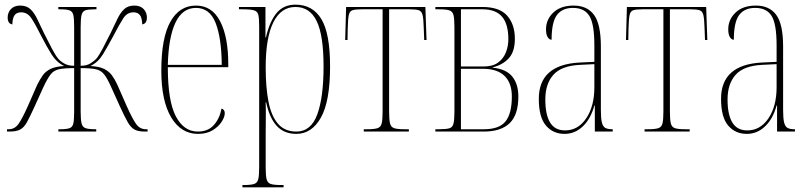

<svg xmlns="http://www.w3.org/2000/svg" viewBox="-20 -566 3480 826"><path d="M10 0V-10H17Q43 -10 59 -32Q75 -54 100 -110L140 -201Q152 -225 164 -242Q176 -259 197.5 -269.5Q219 -280 256 -282Q223 -298 201.5 -332.5Q180 -367 157 -412Q132 -462 115 -487.5Q98 -513 71 -513Q52 -513 43 -501Q34 -489 33 -461Q13 -464 13 -491Q13 -512 27 -527Q41 -542 67 -542Q95 -542 111.5 -526Q128 -510 140.5 -483.5Q153 -457 169 -424Q188 -386 203 -357.5Q218 -329 230 -314Q239 -303 256 -293Q273 -283 299 -283V-450Q299 -485 295.5 -501Q292 -517 279 -521.5Q266 -526 238 -526H231V-536H395V-526H391Q362 -526 348.5 -522Q335 -518 331 -502Q327 -486 327 -450V-283Q353 -283 369.5 -293.5Q386 -304 395 -314Q407 -329 422 -357.5Q437 -386 456 -424Q472 -457 484.5 -483.5Q497 -510 513.5 -526Q530 -542 558 -542Q584 -542 598 -527Q612 -512 612 -491Q612 -464 592 -461Q591 -489 582 -501Q573 -513 554 -513Q527 -513 510.5 -487.5Q494 -462 468 -412Q444 -367 423 -332.5Q402 -298 369 -282Q407 -280 428 -269.5Q449 -259 461.5 -242Q474 -225 485 -201L525 -110Q550 -54 566 -32Q582 -10 608 -10H615V0H604Q575 0 559 -8.5Q543 -17 529.5 -40.5Q516 -64 496 -108L458 -192Q442 -228 428.5 -245.5Q415 -263 392.5 -268Q370 -273 327 -273V-86Q327 -51 331 -35Q335 -19 348.5 -14.5Q362 -10 391 -10H394V0H231V-10H239Q266 -10 279 -14.5Q292 -19 295.5 -35Q299 -51 299 -85V-273Q256 -273 233.5 -268Q211 -263 197.5 -245.5Q184 -228 167 -192L129 -108Q109 -64 96 -40.5Q83 -17 66.5 -8.5Q50 0 21 0Z M832 10Q759 10 716.5 -61Q674 -132 674 -262Q674 -403 713 -472.5Q752 -542 823 -542Q892 -542 927 -474.5Q962 -407 962 -291V-277H702Q702 -131 736.5 -65.5Q771 0 831 0Q875 0 900 -28Q925 -56 933 -99Q947 -95 947 -79Q947 -63 933.5 -42Q920 -21 894.5 -5.5Q869 10 832 10ZM934 -287Q933 -403 907.5 -467.5Q882 -532 823 -532Q765 -532 735 -469Q705 -406 702 -287Z M1023 240V230H1028Q1059 230 1073 225.5Q1087 221 1091 205Q1095 189 1095 154V-451Q1095 -486 1091.5 -501.5Q1088 -517 1073 -521.5Q1058 -526 1023 -526H1008V-536H1122V-405H1124Q1140 -474 1170 -510Q1200 -546 1251 -546Q1325 -546 1362.5 -484Q1400 -422 1400 -280Q1400 -130 1360.5 -60Q1321 10 1255 10Q1202 10 1170.5 -24.5Q1139 -59 1125 -126H1123Q1124 -89 1123.5 -55.5Q1123 -22 1123 14V154Q1123 189 1127 205Q1131 221 1145 225.5Q1159 230 1189 230H1200V240ZM1255 0Q1318 0 1345 -74Q1372 -148 1372 -280Q1372 -414 1342.5 -475Q1313 -536 1251 -536Q1189 -536 1156 -470Q1123 -404 1123 -276Q1123 -191 1135 -129Q1147 -67 1176 -33.5Q1205 0 1255 0Z M1545 0V-10H1559Q1590 -10 1604 -14.5Q1618 -19 1622 -35Q1626 -51 1626 -86V-526H1536Q1509 -526 1496.5 -522Q1484 -518 1480.5 -501Q1477 -484 1476 -445L1475 -394H1465L1469 -536H1810L1815 -394H1805L1803 -445Q1802 -484 1798 -501Q1794 -518 1781.5 -522Q1769 -526 1742 -526H1654V-86Q1654 -51 1658 -35Q1662 -19 1676 -14.5Q1690 -10 1720 -10H1739V0Z M1853 0V-10H1868Q1899 -10 1913 -14Q1927 -18 1931 -34.5Q1935 -51 1935 -86V-450Q1935 -485 1931 -501Q1927 -517 1913 -521.5Q1899 -526 1868 -526H1853V-536H2055Q2129 -536 2162 -498.5Q2195 -461 2195 -399Q2195 -344 2169 -315.5Q2143 -287 2099 -276V-275Q2158 -269 2184 -236.5Q2210 -204 2210 -151Q2210 -72 2172.5 -36Q2135 0 2062 0ZM2061 -280Q2100 -280 2123 -297Q2146 -314 2156.5 -341Q2167 -368 2167 -397Q2167 -462 2140 -494Q2113 -526 2055 -526H1963V-280ZM2062 -10Q2128 -10 2155 -44Q2182 -78 2182 -151Q2182 -209 2150.5 -239.5Q2119 -270 2058 -270H1963V-10Z M2409 10Q2359 10 2328.5 -26Q2298 -62 2298 -141Q2298 -288 2474 -297L2537 -300V-371Q2537 -463 2515.5 -497.5Q2494 -532 2445 -532Q2399 -532 2376 -501.5Q2353 -471 2353 -395Q2343 -395 2336 -406.5Q2329 -418 2329 -440Q2329 -482 2360.5 -512Q2392 -542 2448 -542Q2506 -542 2535.5 -502Q2565 -462 2565 -366V-93Q2565 -56 2569.5 -38.5Q2574 -21 2584.5 -15.5Q2595 -10 2614 -10H2616V0H2539V-112H2537Q2521 -54 2487 -22Q2453 10 2409 10ZM2411 -5Q2467 -5 2502 -57Q2537 -109 2537 -191V-290L2475 -287Q2395 -283 2360.5 -244Q2326 -205 2326 -138Q2326 -73 2346.5 -39Q2367 -5 2411 -5Z M2753 0V-10H2767Q2798 -10 2812 -14.5Q2826 -19 2830 -35Q2834 -51 2834 -86V-526H2744Q2717 -526 2704.5 -522Q2692 -518 2688.5 -501Q2685 -484 2684 -445L2683 -394H2673L2677 -536H3018L3023 -394H3013L3011 -445Q3010 -484 3006 -501Q3002 -518 2989.5 -522Q2977 -526 2950 -526H2862V-86Q2862 -51 2866 -35Q2870 -19 2884 -14.5Q2898 -10 2928 -10H2947V0Z M3193 10Q3143 10 3112.5 -26Q3082 -62 3082 -141Q3082 -288 3258 -297L3321 -300V-371Q3321 -463 3299.5 -497.5Q3278 -532 3229 -532Q3183 -532 3160 -501.5Q3137 -471 3137 -395Q3127 -395 3120 -406.5Q3113 -418 3113 -440Q3113 -482 3144.5 -512Q3176 -542 3232 -542Q3290 -542 3319.5 -502Q3349 -462 3349 -366V-93Q3349 -56 3353.5 -38.5Q3358 -21 3368.5 -15.5Q3379 -10 3398 -10H3400V0H3323V-112H3321Q3305 -54 3271 -22Q3237 10 3193 10ZM3195 -5Q3251 -5 3286 -57Q3321 -109 3321 -191V-290L3259 -287Q3179 -283 3144.5 -244Q3110 -205 3110 -138Q3110 -73 3130.5 -39Q3151 -5 3195 -5Z"/></svg>

Font: Noto Serif Display ExtraCondensed Thin
Style: Regular
Weight: 100
Width: 2
Designer: Monotype Design Team
Foundry: Monotype Imaging Inc.
Version: Version 2.009